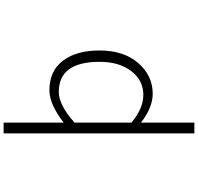

<svg xmlns="http://www.w3.org/2000/svg" viewBox="-36 -798 1073 1040"><g transform="rotate(-90 500.0 -278.5)"><path d="M355.5 -411.1V-102.5Q431.6 -38.1 505.9 -38.1Q584 -38.1 634.3 -103.5Q684.6 -168.9 684.6 -275.4Q684.6 -496.1 521.5 -496.1Q451.2 -496.1 355.5 -411.1ZM296.9 238.3V-794.9H355.5V-469.7Q455.1 -546.9 530.3 -546.9Q634.8 -546.9 690.4 -474.1Q746.1 -401.4 746.1 -275.4Q746.1 -143.6 677.7 -65.4Q609.4 12.7 511.7 12.7Q437.5 12.7 355.5 -50.8V238.3Z"/></g></svg>

Font: GenEi Gothic M Light
Style: Regular
Weight: 300
Designer: o_tamon (Modified); [Source Han Sans]
Ryoko NISHIZUKA  (kana & ideographs); Paul D. Hunt (Latin, Greek & Cyrillic); Wenl
Version: Version 1.1a;Original Version 1.004